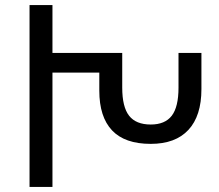

<svg xmlns="http://www.w3.org/2000/svg" viewBox="-20 -734 859 754"><path d="M96 0V-714H186V0ZM370 -526H460V-390Q460 -314 487 -279.5Q514 -245 572 -245Q628 -245 654.5 -279.5Q681 -314 681 -390V-526H771V-384Q771 -279 720 -224Q669 -169 572 -169Q470 -169 420 -222Q370 -275 370 -378ZM135 -526H431V-449H135Z"/></svg>

Font: Noto Sans Armenian
Style: Regular
Weight: 400
Designer: Monotype Design Team
Foundry: Monotype Imaging Inc.
Version: Version 2.007